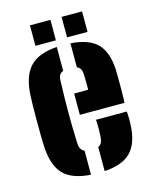

<svg xmlns="http://www.w3.org/2000/svg" viewBox="-113 -813 710 897"><g transform="rotate(-15 242.0 -365.0)"><path d="M37.5 -168Q36 -191.5 35.5 -228.5Q35 -265.5 35 -305.8Q35 -346 35.8 -379.8Q36.5 -413.5 37.5 -430Q44 -519 85.5 -561Q127 -603 214.5 -609V-493.5Q202 -489 196.5 -479Q191 -469 190.5 -453Q189 -407.5 188.2 -369.8Q187.5 -332 187.5 -297.5Q187.5 -263 188.2 -227.8Q189 -192.5 190.5 -151Q191 -134 196.5 -123.5Q202 -113 214.5 -107.5V9Q123 2.5 83 -39.8Q43 -82 37.5 -168ZM280.5 9V-107Q292 -112.5 297.2 -123.2Q302.5 -134 303.5 -152Q304.5 -167 304.8 -185.5Q305 -204 303.5 -233H452.5Q453.5 -227 454 -205.8Q454.5 -184.5 453.5 -168Q449.5 -80.5 409 -38.5Q368.5 3.5 280.5 9ZM236.5 -275V-378H304.5Q304.5 -395 304.5 -410.5Q304.5 -426 304.2 -437.2Q304 -448.5 303.5 -453Q303 -469 297.5 -478.5Q292 -488 280.5 -493V-609Q368.5 -603 408.8 -562.2Q449 -521.5 453.5 -436Q454 -424 454.2 -396.5Q454.5 -369 454.2 -336Q454 -303 452.5 -275ZM272.5 -640V-739H371.5V-640ZM119.5 -640V-739H218.5V-640Z"/></g></svg>

Font: Big Shoulders Stencil Text Thin Black
Style: Regular
Weight: 900
Version: Version 2.001